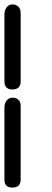

<svg xmlns="http://www.w3.org/2000/svg" viewBox="-20 -847 237 867"><path d="M0 -480V-780.8Q0 -801.3 10.3 -814.2Q20.5 -827.1 36.1 -827.1Q52.2 -827.1 62.7 -817.1Q73.2 -807.1 73.2 -789.1V-480Q73.2 -442.9 36.1 -442.9Q0 -442.9 0 -480ZM0 -36.1V-359.9Q0 -380.4 10 -393.1Q20 -405.8 36.1 -405.8Q52.7 -405.8 63 -396.5Q73.2 -387.2 73.2 -369.1V-36.1Q73.2 0 36.1 0Q0 0 0 -36.1Z"/></svg>

Font: BPreplay
Style: Regular
Weight: 400
Designer: Magenta/George Triantafyllakos
Foundry: Magenta/George Triantafyllakos
Version: Version 1.00